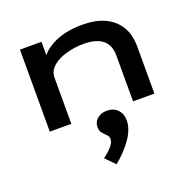

<svg xmlns="http://www.w3.org/2000/svg" viewBox="-133 -607 1016 1023"><g transform="rotate(-20 375.0 -95.5)"><path d="M82 0V-465H204V-389Q235 -428 296.5 -452.5Q358 -477 445 -476Q512 -476 563.5 -453Q615 -430 645 -383.5Q675 -337 675 -265V0H554V-262Q554 -318 518.5 -348Q483 -378 410 -378Q359 -378 311.5 -364.5Q264 -351 234 -325Q204 -299 204 -260V0ZM357 285 305 232Q373 182 373 147Q373 133 362 122.5Q351 112 340 99Q329 86 329 64Q329 36 350.5 17.5Q372 -1 405 -1Q443 -1 465.5 22.5Q488 46 488 84Q488 131 452 184Q416 237 357 285Z"/></g></svg>

Font: Inconsolata ExtraExpanded
Style: Bold
Weight: 700
Width: 8
Monospace: yes
Designer: Raph Levien, Cyreal, Brenton Simpson
Foundry: Raph Levien, Cyreal, Google
Version: Version 3.100; ttfautohint (v1.8.4.7-5d5b)